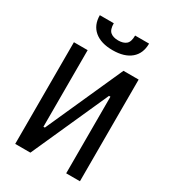

<svg xmlns="http://www.w3.org/2000/svg" viewBox="-215 -1021 1016 1134"><g transform="rotate(30 293.0 -454.0)"><path d="M72.3 0V-693.4H166V-170.9H175.8L410.2 -693.4H513.7V0H419.9V-522.5H410.2L175.8 0ZM293 -766.6Q213.4 -766.6 169.2 -803.7Q125 -840.8 125 -908.2H220.2Q220.2 -865.2 239.3 -849.1Q258.3 -833 293 -833Q327.6 -833 346.7 -849.1Q365.7 -865.2 365.7 -908.2H460.9Q460.9 -840.8 417 -803.7Q373 -766.6 293 -766.6Z"/></g></svg>

Font: Caskaydia Cove
Style: Regular
Weight: 400
Monospace: yes
Designer: Aaron Bell
Foundry: Saja Typeworks
Version: Version 4.300; ttfautohint (v1.8.3)